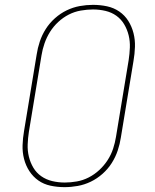

<svg xmlns="http://www.w3.org/2000/svg" viewBox="-20 -763 640 791"><path d="M246 8Q216 8 188 2Q160 -4 138 -19.5Q116 -35 101 -58Q86 -81 79 -108.5Q72 -136 73 -165Q74 -194 79 -223L131 -538Q135 -565 144 -592Q153 -619 168.5 -643.5Q184 -668 206.5 -688Q229 -708 255 -720.5Q281 -733 308.5 -738Q336 -743 363 -743Q393 -743 421 -737Q449 -731 471.5 -715.5Q494 -700 508.5 -677Q523 -654 530 -626.5Q537 -599 536 -570Q535 -541 530 -512L478 -197Q474 -170 465 -143Q456 -116 440.5 -91.5Q425 -67 402.5 -47Q380 -27 354 -14.5Q328 -2 300.5 3Q273 8 246 8ZM247 -11Q271 -11 296.5 -15.5Q322 -20 345.5 -32Q369 -44 389 -62.5Q409 -81 423.5 -103.5Q438 -126 446 -150.5Q454 -175 458 -200L510 -515Q514 -541 515 -567Q516 -593 510 -617.5Q504 -642 491.5 -663Q479 -684 459.5 -698Q440 -712 415 -718Q390 -724 363 -724Q339 -724 313 -719.5Q287 -715 263.5 -703Q240 -691 220 -672.5Q200 -654 186 -631.5Q172 -609 163.5 -584.5Q155 -560 151 -535L99 -220Q95 -194 94 -168Q93 -142 99 -117.5Q105 -93 117.5 -72Q130 -51 150 -37Q170 -23 195 -17Q220 -11 247 -11Z"/></svg>

Font: Iosevka HT Thin Extended
Style: Italic
Weight: 100
Width: 7
Italic angle: -9°
Monospace: yes
Designer: Belleve Invis
Foundry: Belleve Invis
Version: Version 32.3.0; ttfautohint (v1.8.4)